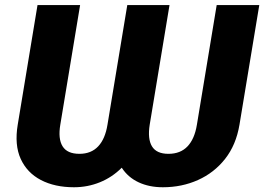

<svg xmlns="http://www.w3.org/2000/svg" viewBox="-20 -748 1069 777"><path d="M51.8 -243.7 131.8 -727.5H304.2L224.1 -243.7Q214.4 -186.5 233.2 -156Q252 -125.5 301.3 -125.5Q349.1 -125.5 377.4 -155.8Q405.8 -186 415 -243.7L495.1 -727.5H666L585.9 -243.7Q576.7 -186 595 -155.8Q613.3 -125.5 661.6 -125.5Q710.4 -125.5 739 -155.8Q767.6 -186 776.9 -243.7L856.9 -727.5H1029.3L949.2 -243.7Q935.5 -161.6 891.1 -105.2Q846.7 -48.8 781.2 -19.5Q715.8 9.8 639.2 9.8Q583.5 9.8 540.8 -10.3Q498 -30.3 472.7 -69.3Q433.6 -30.3 384 -10.3Q334.5 9.8 279.3 9.8Q201.7 9.8 145.5 -19.5Q89.4 -48.8 63.7 -105.2Q38.1 -161.6 51.8 -243.7Z"/></svg>

Font: Inter ExtraBold
Style: Italic
Weight: 800
Italic angle: -9.3988°
Designer: Rasmus Andersson
Foundry: rsms
Version: Version 4.001;git-66647c0bb